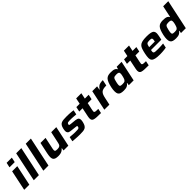

<svg xmlns="http://www.w3.org/2000/svg" viewBox="522 -2631 4528 4528"><g transform="rotate(-45 2786.0 -367.5)"><path d="M154 -620 180 -743H354L328 -620ZM24 0 131 -510H303L195 0Z M343 0 499 -743H671L514 0Z M662 0 818 -743H990L833 0Z M1161 8Q1099 8 1064 -5.5Q1029 -19 1015.5 -47Q1002 -75 1002 -115Q1002 -136 1006.5 -167Q1011 -198 1017 -229L1077 -510H1246L1190 -243Q1186 -229 1182 -205.5Q1178 -182 1178 -171Q1178 -150 1185.5 -140Q1193 -130 1209 -126.5Q1225 -123 1252 -123Q1288 -123 1310 -130Q1332 -137 1344.5 -151Q1357 -165 1364 -187.5Q1371 -210 1377 -240L1435 -510H1604L1496 0H1336L1346 -65H1337Q1317 -40 1290.5 -23.5Q1264 -7 1232 0.5Q1200 8 1161 8Z M1878 8Q1840 8 1796.5 6Q1753 4 1711.5 0.5Q1670 -3 1637 -6L1661 -121Q1688 -119 1712 -117Q1736 -115 1758.5 -113Q1781 -111 1802 -110.5Q1823 -110 1842 -110Q1889 -110 1915 -112Q1941 -114 1952 -121Q1963 -128 1969 -143Q1972 -150 1973 -156Q1974 -162 1974 -167Q1974 -182 1963 -185Q1952 -188 1920 -191L1773 -207Q1725 -213 1705.5 -236.5Q1686 -260 1686 -296Q1686 -309 1689 -328.5Q1692 -348 1696 -369Q1708 -423 1728.5 -453.5Q1749 -484 1780.5 -497.5Q1812 -511 1857 -514.5Q1902 -518 1960 -518Q1997 -518 2037.5 -516Q2078 -514 2114 -510.5Q2150 -507 2174 -503L2150 -389Q2118 -392 2085.5 -394.5Q2053 -397 2026 -398.5Q1999 -400 1984 -400Q1943 -400 1918 -399Q1893 -398 1879.5 -393.5Q1866 -389 1859 -376Q1855 -370 1852.5 -361.5Q1850 -353 1850 -346Q1850 -332 1859.5 -328.5Q1869 -325 1901 -321L2040 -307Q2070 -303 2092 -295Q2114 -287 2127 -268.5Q2140 -250 2140 -216Q2140 -204 2138 -187Q2136 -170 2131 -150Q2118 -93 2097.5 -60.5Q2077 -28 2047 -13.5Q2017 1 1975 4.5Q1933 8 1878 8Z M2585 0Q2504 0 2449.5 -2.5Q2395 -5 2363 -14.5Q2331 -24 2317 -44.5Q2303 -65 2303 -101Q2303 -113 2305.5 -131.5Q2308 -150 2312 -171Q2316 -192 2320 -209L2357 -387H2247L2273 -510H2384L2415 -658H2587L2556 -510H2684L2658 -387H2529L2493 -217Q2490 -201 2488 -188Q2486 -175 2484.5 -166.5Q2483 -158 2483 -152Q2483 -137 2493.5 -128.5Q2504 -120 2531 -117Q2558 -114 2609 -114Z M2696 0 2804 -510H2965L2948 -416H2956Q2982 -458 3010.5 -480Q3039 -502 3076 -510Q3113 -518 3164 -518L3133 -371Q3071 -371 3031 -361Q2991 -351 2967.5 -328.5Q2944 -306 2929.5 -270.5Q2915 -235 2904 -182L2865 0Z M3344 8Q3284 8 3245.5 -4.5Q3207 -17 3189.5 -48Q3172 -79 3172 -134Q3172 -159 3175 -190.5Q3178 -222 3186 -258Q3203 -335 3223 -386Q3243 -437 3269.5 -465.5Q3296 -494 3332.5 -505.5Q3369 -517 3420 -517Q3459 -517 3492.5 -513Q3526 -509 3552 -495Q3578 -481 3593 -452H3601L3619 -510H3782L3674 0H3513L3523 -66H3514Q3493 -34 3466 -18Q3439 -2 3408 3Q3377 8 3344 8ZM3430 -122Q3459 -122 3477.5 -126Q3496 -130 3508 -139.5Q3520 -149 3529 -164Q3535 -174 3541 -190Q3547 -206 3552 -225Q3557 -244 3561.5 -263Q3566 -282 3568.5 -299Q3571 -316 3571 -329Q3571 -363 3552 -375.5Q3533 -388 3484 -388Q3451 -388 3430 -383.5Q3409 -379 3396 -366Q3383 -353 3374.5 -326.5Q3366 -300 3356 -255Q3350 -228 3347 -208.5Q3344 -189 3344 -174Q3344 -151 3352.5 -140Q3361 -129 3379.5 -125.5Q3398 -122 3430 -122Z M4176 0Q4095 0 4040.5 -2.5Q3986 -5 3954 -14.5Q3922 -24 3908 -44.5Q3894 -65 3894 -101Q3894 -113 3896.5 -131.5Q3899 -150 3903 -171Q3907 -192 3911 -209L3948 -387H3838L3864 -510H3975L4006 -658H4178L4147 -510H4275L4249 -387H4120L4084 -217Q4081 -201 4079 -188Q4077 -175 4075.5 -166.5Q4074 -158 4074 -152Q4074 -137 4084.5 -128.5Q4095 -120 4122 -117Q4149 -114 4200 -114Z M4552 8Q4453 8 4396.5 -5Q4340 -18 4316.5 -47Q4293 -76 4293 -123Q4293 -150 4297 -183Q4301 -216 4309 -254Q4325 -330 4342.5 -381Q4360 -432 4390.5 -462Q4421 -492 4475.5 -505Q4530 -518 4620 -518Q4709 -518 4757.5 -506Q4806 -494 4826 -467.5Q4846 -441 4846 -399Q4846 -381 4842 -356.5Q4838 -332 4833 -305.5Q4828 -279 4822 -254L4813 -217H4470Q4467 -200 4464.5 -186Q4462 -172 4462 -161Q4462 -142 4474 -131.5Q4486 -121 4517 -118Q4548 -115 4605 -115Q4628 -115 4658 -116Q4688 -117 4719.5 -119Q4751 -121 4780 -124L4756 -10Q4733 -5 4698.5 -1Q4664 3 4626.5 5.5Q4589 8 4552 8ZM4486 -295H4675L4677 -308Q4680 -325 4682 -337Q4684 -349 4684 -360Q4684 -380 4676 -389.5Q4668 -399 4651 -402Q4634 -405 4607 -405Q4573 -405 4553 -401Q4533 -397 4521 -385.5Q4509 -374 4501.5 -352.5Q4494 -331 4486 -295Z M5084 8Q5024 8 4986 -4.5Q4948 -17 4930 -48Q4912 -79 4912 -134Q4912 -159 4915 -190.5Q4918 -222 4926 -258Q4943 -335 4963 -386Q4983 -437 5009.5 -465.5Q5036 -494 5073 -505.5Q5110 -517 5161 -517Q5199 -517 5232.5 -513Q5266 -509 5292.5 -495Q5319 -481 5333 -452H5340L5402 -743H5572L5414 0H5253L5263 -66H5254Q5233 -34 5206 -18Q5179 -2 5148 3Q5117 8 5084 8ZM5171 -122Q5199 -122 5217.5 -126Q5236 -130 5248 -139.5Q5260 -149 5269 -164Q5275 -174 5281 -190Q5287 -206 5292.5 -225Q5298 -244 5302.5 -263Q5307 -282 5309 -299Q5311 -316 5311 -329Q5311 -363 5292 -375.5Q5273 -388 5224 -388Q5191 -388 5170.5 -383.5Q5150 -379 5137 -366Q5124 -353 5115 -326.5Q5106 -300 5096 -255Q5090 -228 5087 -208.5Q5084 -189 5084 -174Q5084 -151 5092.5 -140Q5101 -129 5120 -125.5Q5139 -122 5171 -122Z"/></g></svg>

Font: Saira Expanded
Style: Bold Italic
Weight: 700
Width: 7
Italic angle: -12°
Designer: Hector Gatti with collaboration of the Omnibus-Type team
Foundry: Omnibus-Type
Version: Version 1.101